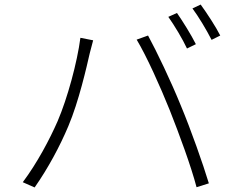

<svg xmlns="http://www.w3.org/2000/svg" viewBox="-20 -826 1040 843"><path d="M757 -769 719 -752C746 -714 782 -654 801 -613L840 -632C819 -674 782 -733 757 -769ZM861 -806 825 -789C853 -751 886 -696 909 -651L947 -670C928 -708 888 -769 861 -806ZM233 -294C198 -214 143 -110 80 -26L132 -3C191 -87 243 -184 280 -272C326 -380 361 -535 374 -592C379 -612 384 -630 389 -649L333 -660C319 -552 276 -394 233 -294ZM725 -343C767 -237 819 -96 843 -4L897 -21C871 -107 818 -257 775 -360C730 -471 668 -600 630 -670L580 -652C624 -579 684 -445 725 -343Z"/></svg>

Font: Noto Sans CJK SC Light
Style: Regular
Weight: 300
Designer: Ryoko NISHIZUKA 西塚涼子 (kana, bopomofo & ideographs); Paul D. Hunt (Latin, Greek & Cyrillic); Sandoll Communications 산돌커뮤니
Foundry: Adobe
Version: Version 2.004;hotconv 1.0.118;makeotfexe 2.5.65603